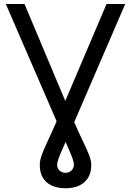

<svg xmlns="http://www.w3.org/2000/svg" viewBox="-20 -748 671 983"><path d="M9.8 -727.5H105.5L353.5 -137.7Q381.3 -72.8 402.6 -29.1Q423.8 14.6 435.5 44.2Q447.3 73.7 447.3 96.7Q447.3 134.8 431.4 161.4Q415.5 188 386.2 201.9Q356.9 215.8 315.4 215.8Q274.4 215.8 244.6 201.9Q214.8 188 199.2 161.4Q183.6 134.8 183.6 96.7Q183.6 82 187.5 66.2Q191.4 50.3 199.2 31Q207 11.7 218.3 -12.7Q229.5 -37.1 243.7 -67.9Q257.8 -98.6 274.4 -137.7L525.4 -727.5H621.1L331.1 -55.7Q313.5 -14.6 300.3 14.2Q287.1 43 280 62.7Q272.9 82.5 272.5 96.7Q272.9 113.3 284.4 124.8Q295.9 136.2 315.4 136.7Q334.5 136.2 346.2 124.3Q357.9 112.3 358.4 96.7Q358.4 82.5 351.6 63.5Q344.7 44.4 332 15.6Q319.3 -13.2 300.8 -55.7Z"/></svg>

Font: Inter V
Style: 
Weight: 400
Designer: Rasmus Andersson
Foundry: rsms
Version: Version 4.000;git-a3f224843